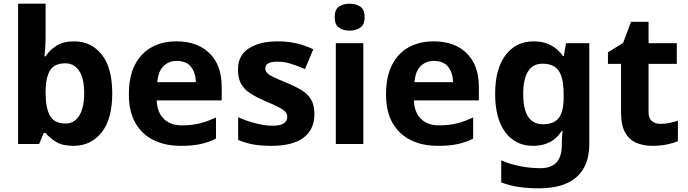

<svg xmlns="http://www.w3.org/2000/svg" viewBox="-20 -780 3724 1040"><path d="M227 -583Q227 -552 225 -522Q223 -492 221 -475H227Q249 -509 286 -532.5Q323 -556 382 -556Q474 -556 531 -484.5Q588 -413 588 -274Q588 -134 530 -62Q472 10 378 10Q318 10 283.5 -11.5Q249 -33 227 -60H217L192 0H78V-760H227ZM334 -437Q276 -437 252.5 -401Q229 -365 227 -291V-275Q227 -196 250.5 -153.5Q274 -111 336 -111Q382 -111 409 -153.5Q436 -196 436 -276Q436 -356 408.5 -396.5Q381 -437 334 -437Z M936 -556Q1049 -556 1115 -491.5Q1181 -427 1181 -308V-236H829Q831 -173 866.5 -137Q902 -101 965 -101Q1018 -101 1061 -111.5Q1104 -122 1150 -144V-29Q1110 -9 1065.5 0.5Q1021 10 958 10Q876 10 813 -20.5Q750 -51 714 -113Q678 -175 678 -269Q678 -365 710.5 -428.5Q743 -492 801 -524Q859 -556 936 -556ZM937 -450Q894 -450 865.5 -422Q837 -394 832 -335H1041Q1040 -385 1015 -417.5Q990 -450 937 -450Z M1683 -162Q1683 -79 1624.5 -34.5Q1566 10 1450 10Q1393 10 1352 2.5Q1311 -5 1270 -22V-145Q1314 -125 1365 -112Q1416 -99 1455 -99Q1499 -99 1517.5 -112Q1536 -125 1536 -146Q1536 -160 1528.5 -171Q1521 -182 1496 -196Q1471 -210 1418 -232Q1367 -254 1334 -275.5Q1301 -297 1285 -327.5Q1269 -358 1269 -404Q1269 -480 1328 -518Q1387 -556 1485 -556Q1536 -556 1582 -546Q1628 -536 1677 -513L1632 -406Q1592 -423 1556 -434.5Q1520 -446 1483 -446Q1417 -446 1417 -410Q1417 -397 1425.5 -386.5Q1434 -376 1458.5 -364Q1483 -352 1531 -332Q1578 -313 1612 -292.5Q1646 -272 1664.5 -241.5Q1683 -211 1683 -162Z M1874 -760Q1907 -760 1931 -744.5Q1955 -729 1955 -687Q1955 -646 1931 -630Q1907 -614 1874 -614Q1840 -614 1816.5 -630Q1793 -646 1793 -687Q1793 -729 1816.5 -744.5Q1840 -760 1874 -760ZM1948 -546V0H1799V-546Z M2329 -556Q2442 -556 2508 -491.5Q2574 -427 2574 -308V-236H2222Q2224 -173 2259.5 -137Q2295 -101 2358 -101Q2411 -101 2454 -111.5Q2497 -122 2543 -144V-29Q2503 -9 2458.5 0.5Q2414 10 2351 10Q2269 10 2206 -20.5Q2143 -51 2107 -113Q2071 -175 2071 -269Q2071 -365 2103.5 -428.5Q2136 -492 2194 -524Q2252 -556 2329 -556ZM2330 -450Q2287 -450 2258.5 -422Q2230 -394 2225 -335H2434Q2433 -385 2408 -417.5Q2383 -450 2330 -450Z M2872 -556Q2973 -556 3030 -476H3034L3046 -546H3172V1Q3172 118 3103 179Q3034 240 2899 240Q2841 240 2791.5 233Q2742 226 2695 208V89Q2796 131 2908 131Q3023 131 3023 7V-4Q3023 -21 3024.5 -39Q3026 -57 3027 -71H3023Q2995 -28 2956 -9Q2917 10 2868 10Q2771 10 2716.5 -64.5Q2662 -139 2662 -272Q2662 -406 2718 -481Q2774 -556 2872 -556ZM2919 -435Q2814 -435 2814 -270Q2814 -107 2921 -107Q2978 -107 3005.5 -139.5Q3033 -172 3033 -253V-271Q3033 -359 3006 -397Q2979 -435 2919 -435Z M3558 -109Q3583 -109 3606 -114Q3629 -119 3652 -126V-15Q3628 -5 3592.5 2.5Q3557 10 3515 10Q3466 10 3427.5 -6Q3389 -22 3366.5 -61.5Q3344 -101 3344 -171V-434H3273V-497L3355 -547L3398 -662H3493V-546H3646V-434H3493V-171Q3493 -140 3511 -124.5Q3529 -109 3558 -109Z"/></svg>

Font: Noto Sans Balinese
Style: Bold
Weight: 700
Designer: Aditya Bayu, David Williams
Foundry: David Williams
Version: Version 2.005; ttfautohint (v1.8.4.7-5d5b)